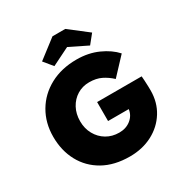

<svg xmlns="http://www.w3.org/2000/svg" viewBox="-209 -1091 1207 1262"><g transform="rotate(-30 394.5 -459.5)"><path d="M414 10Q297 10 213.5 -37Q130 -84 85.5 -166.5Q41 -249 41 -354Q41 -459 89.5 -541.5Q138 -624 225 -671Q312 -718 427 -718Q516 -718 588.5 -685.5Q661 -653 705 -604L587 -478Q554 -509 515.5 -528Q477 -547 424 -547Q373 -547 332.5 -522Q292 -497 268.5 -453.5Q245 -410 245 -354Q245 -299 269.5 -255Q294 -211 336 -186Q378 -161 432 -161Q484 -161 520 -190Q556 -219 562 -264H405V-408H743Q744 -397 745.5 -374.5Q747 -352 747.5 -330Q748 -308 748 -299Q748 -209 704.5 -139Q661 -69 585.5 -29.5Q510 10 414 10ZM280 -753 225 -820 367 -929H464L605 -820L551 -753L415 -820Z"/></g></svg>

Font: Lexend Deca ExtraBold
Style: Regular
Weight: 800
Designer: Bonnie Shaver-Troup, Thomas Jockin
Foundry: Lexend
Version: Version 1.008; ttfautohint (v1.8.4.7-5d5b)